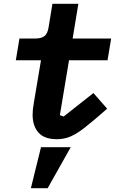

<svg xmlns="http://www.w3.org/2000/svg" viewBox="-20 -718 640 1007"><path d="M278 12Q212 12 181.5 -23Q151 -58 151 -116Q151 -130 152.5 -144.5Q154 -159 158 -182L195 -402H63L82 -516H165Q197 -516 213.5 -529Q230 -542 235 -576L255 -698H391L361 -516H563L544 -402H342L294 -114L314 -107L470 -230L542 -148L482 -96Q450 -69 424 -48.5Q398 -28 374.5 -14.5Q351 -1 328 5.5Q305 12 278 12ZM195 54H351L230 269H142Z"/></svg>

Font: IBM Plex Mono
Style: Bold Italic
Weight: 700
Italic angle: -9°
Monospace: yes
Designer: Mike Abbink, Paul van der Laan, Pieter van Rosmalen
Foundry: Bold Monday
Version: Version 2.3